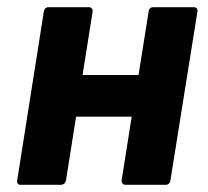

<svg xmlns="http://www.w3.org/2000/svg" viewBox="-20 -515 579 535"><path d="M38 0Q26 0 28 -13L102 -482Q104 -495 116 -495H227Q239 -495 238 -482L210 -306H366L394 -482Q395 -495 408 -495H519Q532 -495 530 -482L455 -13Q453 0 441 0H331Q318 0 319 -13L347 -190H192L164 -13Q161 0 149 0Z"/></svg>

Font: Sofia Sans ExtraBold
Style: Italic
Weight: 800
Italic angle: -9°
Designer: Botio Nikoltchev, Ani Petrova
Foundry: lettersoup
Version: Version 4.100; ttfautohint (v1.8.4.7-5d5b)